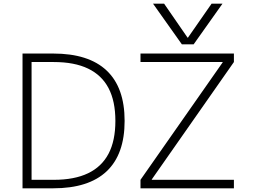

<svg xmlns="http://www.w3.org/2000/svg" viewBox="-20 -1020 1369 1040"><path d="M809 -1000H869L996 -816H998L1126 -1000H1185L1029 -780H965ZM102 0V-730H268Q460 -730 557.5 -638Q655 -546 655 -365Q655 -184 557.5 -92Q460 0 268 0ZM271 -46Q383 -46 457 -81.5Q531 -117 568 -187.5Q605 -258 605 -365Q605 -472 568 -542.5Q531 -613 457 -648.5Q383 -684 271 -684H151V-46ZM741 0V-46L1186 -682V-684H741V-730H1247V-684L802 -48V-46H1247V0Z"/></svg>

Font: M PLUS 1 Light
Style: Regular
Weight: 300
Designer: Coji Morishita
Foundry: UNDERFOREST DESIGN
Version: Version 1.001